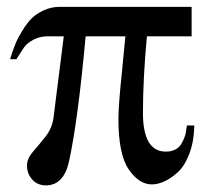

<svg xmlns="http://www.w3.org/2000/svg" viewBox="-20 -527 612 566"><path d="M552.7 -157.2Q551.8 -108.4 537.6 -72.3Q523.4 -36.1 502.9 -18.1Q482.4 0 463.4 8.3Q444.3 16.6 427.7 16.6Q389.6 16.6 359.4 -27.8Q329.1 -72.3 329.1 -175.8Q329.1 -216.8 339.8 -318.4L349.6 -419.9H232.4Q210 -172.9 183.6 -51.8Q168 19.5 115.2 19.5Q90.8 19.5 75.2 2.4Q59.6 -14.6 59.6 -39.1Q59.6 -59.6 77.1 -79.6Q94.7 -99.6 114.3 -124.5Q133.8 -149.4 137.7 -179.7L168 -419.9H119.1Q97.7 -419.9 78.1 -409.7Q58.6 -399.4 49.8 -385.7L28.3 -352.5H9.8L15.6 -371.1Q22.5 -390.6 27.8 -403.3Q33.2 -416 46.4 -437.5Q59.6 -459 73.2 -472.7Q86.9 -486.3 108.9 -496.6Q130.9 -506.8 156.2 -506.8H544.9V-419.9H413.1Q401.4 -295.9 401.4 -194.3Q401.4 -80.1 468.8 -80.1Q484.4 -80.1 496.1 -85.9Q507.8 -91.8 513.2 -100.6Q518.6 -109.4 522.9 -119.6Q527.3 -129.9 528.3 -139.6Q529.3 -149.4 531.2 -157.2Z"/></svg>

Font: FreeUniversal
Style: BoldItalic
Weight: 700
Italic angle: -11°
Version: Version 1.001 March 22, 2017